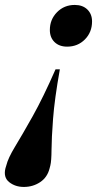

<svg xmlns="http://www.w3.org/2000/svg" viewBox="-99 -543 393 778"><path d="M173 -354Q141 -354 122 -372.5Q103 -391 103 -421.5Q103 -464 132 -493.5Q161 -523 204 -523Q236 -523 255 -504.5Q274 -486 274 -456Q274 -412.5 245 -383.2Q216 -354 173 -354ZM-77 139 -73.5 127.5Q-66.5 98 -37.8 50.8Q-9 3.5 33.5 -72.2Q76 -148 126 -262H143.5Q122 -141.5 116 -61.8Q110 18 109.8 63.8Q109.5 109.5 105 127.5L102 139Q93 175.5 63.8 195Q34.5 214.5 -2.5 214.5Q-37 214.5 -61.5 195.2Q-86 176 -77 139Z"/></svg>

Font: Newsreader 72pt SemiBold
Style: Italic
Weight: 600
Italic angle: -17°
Designer: Hugues Gentile
Foundry: Production Type
Version: Version 1.003; ttfautohint (v1.8.3)